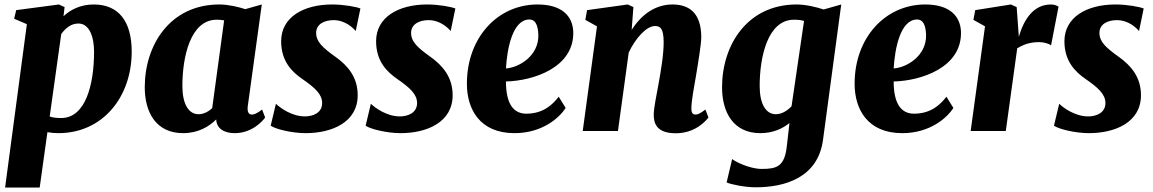

<svg xmlns="http://www.w3.org/2000/svg" viewBox="-20 -588 5177 862"><path d="M192.9 5.4C209 8.3 225.6 9.8 242.2 9.8C440.4 9.8 571.3 -151.4 571.3 -356.4C571.3 -490.7 513.7 -567.9 400.9 -567.9C339.8 -567.9 295.4 -543.5 265.1 -515.1L270 -556.2L244.6 -567.9L52.7 -542.5L43.5 -503.9L100.6 -479.5L2.9 253.9H158.2ZM203.1 -64.9 254.9 -435.1C273.4 -460.4 297.9 -482.4 332 -482.4C380.9 -482.4 402.3 -423.3 402.3 -356C402.3 -207.5 363.8 -58.1 254.9 -58.1C233.4 -58.1 216.8 -60.1 203.1 -64.9Z M629.9 -196.3C629.9 -84 680.2 9.8 802.2 9.8C870.1 9.8 918.9 -20 950.7 -51.8C952.1 -11.7 985.4 9.8 1033.7 9.8C1110.4 9.8 1158.2 -43 1170.4 -60.5L1156.7 -96.2C1133.3 -78.1 1120.6 -73.7 1111.3 -73.7C1096.7 -73.7 1089.4 -84.5 1092.3 -110.8L1155.3 -567.9L1081.1 -546.9C1051.3 -557.1 1003.9 -567.9 964.8 -567.9C743.7 -567.9 629.9 -386.2 629.9 -196.3ZM871.1 -75.2C826.7 -75.2 798.8 -121.6 798.8 -201.7C798.8 -332 834.5 -499.5 953.1 -499.5C964.8 -499.5 975.6 -498.5 986.3 -496.6L932.6 -102.1C915 -86.4 894 -75.2 871.1 -75.2Z M1195.3 -23.9C1213.9 -9.3 1289.1 9.8 1352.1 9.8C1469.7 9.8 1585.9 -38.6 1585.9 -160.6C1585.9 -243.2 1539.6 -294.4 1487.3 -332C1427.2 -375 1399.4 -400.9 1399.4 -440.4C1399.4 -479.5 1436 -497.6 1477.5 -497.6C1529.8 -497.6 1564.5 -463.4 1577.1 -448.7L1598.1 -549.8C1581.5 -557.1 1524.4 -567.9 1471.2 -567.9C1342.3 -567.9 1242.2 -510.7 1242.2 -402.8C1242.2 -311.5 1292.5 -264.2 1337.9 -232.9C1393.6 -194.3 1426.3 -165 1426.3 -125.5C1426.3 -80.6 1384.3 -65.4 1349.1 -65.4C1291.5 -65.4 1240.2 -101.6 1218.8 -122.1Z M1621.6 -23.9C1640.1 -9.3 1715.3 9.8 1778.3 9.8C1896 9.8 2012.2 -38.6 2012.2 -160.6C2012.2 -243.2 1965.8 -294.4 1913.6 -332C1853.5 -375 1825.7 -400.9 1825.7 -440.4C1825.7 -479.5 1862.3 -497.6 1903.8 -497.6C1956.1 -497.6 1990.7 -463.4 2003.4 -448.7L2024.4 -549.8C2007.8 -557.1 1950.7 -567.9 1897.5 -567.9C1768.6 -567.9 1668.5 -510.7 1668.5 -402.8C1668.5 -311.5 1718.8 -264.2 1764.2 -232.9C1819.8 -194.3 1852.5 -165 1852.5 -125.5C1852.5 -80.6 1810.5 -65.4 1775.4 -65.4C1717.8 -65.4 1666.5 -101.6 1645 -122.1Z M2076.2 -210C2076.7 -98.6 2133.3 9.8 2290 9.8C2415.5 9.8 2492.7 -60.5 2519.5 -103.5L2488.3 -153.8C2462.4 -120.1 2420.4 -77.6 2342.8 -77.6C2286.1 -77.6 2251.5 -120.6 2251.5 -222.2C2374.5 -225.1 2558.6 -284.7 2553.7 -445.8C2550.8 -514.6 2504.4 -567.9 2393.1 -567.9C2213.9 -567.9 2075.2 -418.5 2076.2 -210ZM2251.5 -280.8C2256.8 -371.6 2281.7 -500.5 2356.9 -500.5C2382.8 -500.5 2395 -477.1 2397 -432.6C2399.9 -336.4 2308.6 -284.2 2251.5 -280.8Z M2596.2 0H2754.4L2802.7 -352.1C2833 -416.5 2882.3 -471.2 2920.9 -471.2C2946.8 -471.2 2958.5 -456.5 2959.5 -402.8C2960.4 -346.2 2946.8 -268.6 2937.5 -216.3C2927.2 -161.6 2915 -100.6 2915 -73.2C2915 -35.6 2926.3 10.3 3014.2 10.3C3102.1 10.3 3149.9 -46.4 3160.6 -60.5L3147 -96.2C3123.5 -78.6 3113.8 -73.7 3103 -73.7C3093.3 -73.7 3084 -77.1 3084 -100.6C3084 -136.7 3096.2 -196.8 3104.5 -246.6C3113.8 -301.3 3128.4 -391.1 3128.4 -420.4C3128.4 -529.8 3074.2 -567.9 2999 -567.9C2921.9 -567.9 2858.9 -522 2815.9 -453.6L2823.7 -556.2L2798.3 -567.9L2615.7 -542.5L2607.9 -499L2660.2 -469.7Z M3267.1 126 3242.2 231C3261.7 240.2 3325.2 252.9 3373 252.9C3503.9 252.9 3653.8 209.5 3675.3 37.6L3756.8 -567.9L3677.7 -545.4C3648.4 -555.7 3597.7 -567.9 3556.6 -567.9C3335.4 -567.9 3221.7 -386.2 3221.7 -196.3C3221.7 -84 3272 9.8 3394 9.8C3450.2 9.8 3493.7 -10.7 3524.4 -35.6L3512.2 70.8C3502 159.7 3466.8 170.4 3400.4 170.4C3342.8 170.4 3276.9 135.3 3267.1 126ZM3462.9 -75.2C3418.5 -75.2 3390.6 -121.6 3390.6 -201.7C3390.6 -332 3426.3 -499.5 3544.9 -499.5C3561 -499.5 3576.2 -498 3589.8 -494.1L3533.7 -110.8C3514.6 -90.8 3489.7 -75.2 3462.9 -75.2Z M3816.9 -210C3817.4 -98.6 3874 9.8 4030.8 9.8C4156.2 9.8 4233.4 -60.5 4260.3 -103.5L4229 -153.8C4203.1 -120.1 4161.1 -77.6 4083.5 -77.6C4026.9 -77.6 3992.2 -120.6 3992.2 -222.2C4115.2 -225.1 4299.3 -284.7 4294.4 -445.8C4291.5 -514.6 4245.1 -567.9 4133.8 -567.9C3954.6 -567.9 3815.9 -418.5 3816.9 -210ZM3992.2 -280.8C3997.6 -371.6 4022.5 -500.5 4097.7 -500.5C4123.5 -500.5 4135.7 -477.1 4137.7 -432.6C4140.6 -336.4 4049.3 -284.2 3992.2 -280.8Z M4337.9 0H4495.6L4546.9 -371.1C4579.6 -390.6 4607.4 -398.9 4646.5 -398.9C4665 -398.9 4692.4 -391.6 4698.7 -383.8L4732.4 -558.1C4727.5 -561.5 4715.3 -567.9 4698.2 -567.9C4619.6 -567.9 4576.2 -500 4554.2 -422.9L4544.4 -556.2L4518.6 -567.9L4358.4 -542.5L4350.1 -499L4402.3 -469.7Z M4711.9 -23.9C4730.5 -9.3 4805.7 9.8 4868.7 9.8C4986.3 9.8 5102.5 -38.6 5102.5 -160.6C5102.5 -243.2 5056.2 -294.4 5003.9 -332C4943.8 -375 4916 -400.9 4916 -440.4C4916 -479.5 4952.6 -497.6 4994.1 -497.6C5046.4 -497.6 5081.1 -463.4 5093.8 -448.7L5114.7 -549.8C5098.1 -557.1 5041 -567.9 4987.8 -567.9C4858.9 -567.9 4758.8 -510.7 4758.8 -402.8C4758.8 -311.5 4809.1 -264.2 4854.5 -232.9C4910.2 -194.3 4942.9 -165 4942.9 -125.5C4942.9 -80.6 4900.9 -65.4 4865.7 -65.4C4808.1 -65.4 4756.8 -101.6 4735.4 -122.1Z"/></svg>

Font: Merriweather
Style: Heavy Italic
Weight: 900
Italic angle: -7.5°
Designer: Eben Sorkin
Foundry: Eben Sorkin
Version: Version 1.001